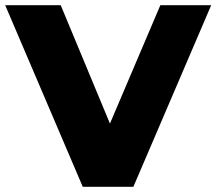

<svg xmlns="http://www.w3.org/2000/svg" viewBox="-34 -720 834 740"><path d="M285 0 -14 -700H200L452 -94H326L584 -700H780L480 0Z"/></svg>

Font: Montserrat Thin ExtraBold
Style: Regular
Weight: 800
Version: Version 9.000